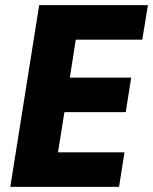

<svg xmlns="http://www.w3.org/2000/svg" viewBox="-20 -725 594 745"><path d="M20 0 132 -705H554L532 -571H274L251 -424H489L468 -290H230L205 -134H463L442 0Z"/></svg>

Font: Nunito Sans 10pt Condensed Black
Style: Italic
Weight: 900
Width: 3
Italic angle: -9°
Designer: Vernon Adams
Foundry: Vernon Adams
Version: Version 3.101;gftools[0.9.27]